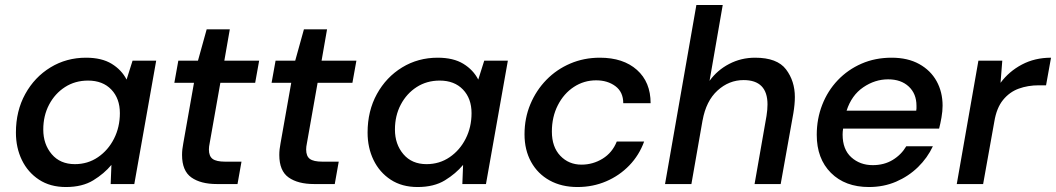

<svg xmlns="http://www.w3.org/2000/svg" viewBox="-20 -740 4246 772"><path d="M245 12Q182 12 137 -17.5Q92 -47 68 -96.5Q44 -146 44 -207Q44 -294 81.5 -362Q119 -430 183 -469Q247 -508 326 -508Q389 -508 429 -483.5Q469 -459 489 -420L513 -496H608L520 0H425L428 -77Q399 -42 355 -15Q311 12 245 12ZM281 -80Q333 -80 374 -108Q415 -136 438.5 -182.5Q462 -229 462 -285Q462 -344 427.5 -380Q393 -416 334 -416Q282 -416 241.5 -390Q201 -364 177.5 -319.5Q154 -275 154 -219Q154 -160 188 -120Q222 -80 281 -80Z M852 0Q787 0 749.5 -26.5Q712 -53 712 -117Q712 -139 717 -164L760 -407H681L697 -496H776L811 -622H904L882 -496H1022L1006 -407H866L823 -164Q820 -150 820 -139Q820 -112 835 -101Q850 -90 885 -90H951L935 0Z M1243 0Q1178 0 1140.5 -26.5Q1103 -53 1103 -117Q1103 -139 1108 -164L1151 -407H1072L1088 -496H1167L1202 -622H1295L1273 -496H1413L1397 -407H1257L1214 -164Q1211 -150 1211 -139Q1211 -112 1226 -101Q1241 -90 1276 -90H1342L1326 0Z M1659 12Q1596 12 1551 -17.5Q1506 -47 1482 -96.5Q1458 -146 1458 -207Q1458 -294 1495.5 -362Q1533 -430 1597 -469Q1661 -508 1740 -508Q1803 -508 1843 -483.5Q1883 -459 1903 -420L1927 -496H2022L1934 0H1839L1842 -77Q1813 -42 1769 -15Q1725 12 1659 12ZM1695 -80Q1747 -80 1788 -108Q1829 -136 1852.5 -182.5Q1876 -229 1876 -285Q1876 -344 1841.5 -380Q1807 -416 1748 -416Q1696 -416 1655.5 -390Q1615 -364 1591.5 -319.5Q1568 -275 1568 -219Q1568 -160 1602 -120Q1636 -80 1695 -80Z M2302 12Q2238 12 2190 -14.5Q2142 -41 2115.5 -89Q2089 -137 2089 -200Q2089 -265 2112.5 -321Q2136 -377 2177 -419Q2218 -461 2273 -484.5Q2328 -508 2392 -508Q2486 -508 2541 -459Q2596 -410 2596 -325H2486Q2486 -370 2454.5 -393.5Q2423 -417 2377 -417Q2328 -417 2287.5 -390.5Q2247 -364 2223 -317Q2199 -270 2199 -211Q2199 -149 2233 -113.5Q2267 -78 2318 -78Q2364 -78 2403 -102Q2442 -126 2460 -171H2570Q2550 -116 2510.5 -75Q2471 -34 2417.5 -11Q2364 12 2302 12Z M2654 0 2780 -720H2886L2833 -415Q2864 -458 2912 -483Q2960 -508 3016 -508Q3105 -508 3140.5 -461Q3176 -414 3176 -350Q3176 -321 3170 -285L3119 0H3014L3062 -274Q3066 -299 3066 -320Q3066 -418 2970 -418Q2911 -418 2865 -376Q2819 -334 2805 -256V-257L2760 0Z M3474 12Q3378 12 3321 -45Q3264 -102 3264 -198Q3264 -262 3286 -318.5Q3308 -375 3348.5 -417.5Q3389 -460 3444 -484Q3499 -508 3565 -508Q3630 -508 3676 -482.5Q3722 -457 3746 -413.5Q3770 -370 3770 -315Q3770 -293 3765.5 -267.5Q3761 -242 3756 -223H3370Q3368 -210 3368 -199Q3368 -139 3403 -107.5Q3438 -76 3489 -76Q3535 -76 3569.5 -97Q3604 -118 3624 -152H3731Q3709 -105 3671 -68Q3633 -31 3583 -9.5Q3533 12 3474 12ZM3551 -421Q3498 -421 3451 -389Q3404 -357 3384 -295H3664Q3665 -300 3665 -304Q3665 -304 3665 -305Q3665 -305 3665 -306Q3665 -306 3665 -307Q3665 -307 3665 -308Q3665 -308 3665 -308V-311Q3665 -311 3665 -311V-312Q3665 -314 3665 -315Q3665 -363 3634 -392Q3603 -421 3551 -421Z M3827 0 3914 -496H4010L4003 -407Q4037 -453 4089 -480.5Q4141 -508 4206 -508L4186 -397H4157Q4113 -397 4076 -383.5Q4039 -370 4013 -338Q3987 -306 3978 -251L3933 0Z"/></svg>

Font: Ultramarine Medium
Style: Italic
Weight: 500
Italic angle: -10°
Designer: Colophon Foundry, Jonny Pinhorn
Foundry: Colophon Foundry
Version: Version 1.200; ttfautohint (v1.8.3)